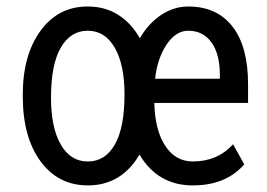

<svg xmlns="http://www.w3.org/2000/svg" viewBox="-20 -558 817 588"><path d="M49.8 -269V-262.2C49.8 -179.5 67.9 -113.5 104 -64.2C140.1 -14.9 188.5 9.8 249 9.8C317.4 9.8 370.1 -21.6 407.2 -84.5C444.7 -21.6 499 9.8 570.3 9.8C634.8 9.8 685.4 -9.6 722.2 -48.3L728 -54.7L693.8 -116.2C661.9 -81.1 620.8 -63.5 570.3 -63.5C535.2 -63.5 507.1 -79.4 486.1 -111.3C465.1 -143.2 453.9 -187 452.6 -242.7H739.7V-300.3C739.7 -377.1 723.8 -436 691.9 -476.8C660 -517.7 614.9 -538.1 556.6 -538.1C527.3 -538.1 499.8 -529.5 473.9 -512.5C448 -495.4 426.1 -471.5 408.2 -440.9C391.3 -471.2 369.4 -495 342.5 -512.2C315.7 -529.5 284.3 -538.1 248.5 -538.1C188.3 -538.1 140.1 -513.3 104 -463.6C67.9 -414 49.8 -349.1 49.8 -269ZM136.2 -258.3C136.2 -326.7 146.2 -378 166.3 -412.4C186.3 -446.7 213.7 -463.9 248.5 -463.9C283.7 -463.9 311.3 -446.6 331.3 -412.1C351.3 -377.6 361.3 -329.9 361.3 -269C361.3 -201.3 351.5 -150.1 331.8 -115.5C312.1 -80.8 284.5 -63.5 249 -63.5C213.5 -63.5 185.9 -80.8 166 -115.5C146.2 -150.1 136.2 -197.8 136.2 -258.3ZM556.6 -463.9C586.9 -463.9 610.6 -451.9 627.7 -428C644.8 -404.1 653.3 -371.3 653.3 -329.6V-316.9H455.1C459.6 -358.6 471.4 -393.5 490.2 -421.6C509.1 -449.8 531.2 -463.9 556.6 -463.9Z"/></svg>

Font: Roboto Condensed
Style: Regular
Weight: 400
Designer: Google
Version: Version 2.134; 2016